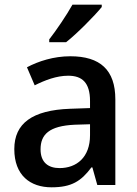

<svg xmlns="http://www.w3.org/2000/svg" viewBox="-20 -789 585 819"><path d="M414 -769H289C264 -724 219 -658 190 -621V-609H262C308 -645 384 -722 414 -759ZM280 -549C209 -549 144 -528 95 -502L128 -425C172 -447 221 -466 271 -466C330 -466 364 -437 364 -358V-328L278 -325C118 -319 41 -263 41 -153C41 -41 109 10 200 10C285 10 326 -16 370 -75H374L395 0H472V-365C472 -491 407 -549 280 -549ZM364 -259V-212C364 -118 307 -72 234 -72C186 -72 153 -96 153 -152C153 -215 189 -252 299 -257Z"/></svg>

Font: Noto Sans Thai Medium
Style: Regular
Weight: 500
Designer: Monotype Design Team
Foundry: Monotype Imaging Inc.
Version: Version 1.901